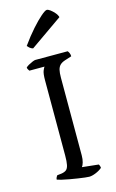

<svg xmlns="http://www.w3.org/2000/svg" viewBox="-142 -1011 644 1066"><g transform="rotate(-15 180.0 -478.0)"><path d="M232 0Q225 0 207.5 -2Q190 -4 167.5 -7.5Q145 -11 122 -15Q99 -19 80.5 -23.5Q62 -28 53 -31Q53 -38 56 -44Q59 -50 62 -54L88 -57Q106 -60 115.5 -68Q125 -76 129 -95Q133 -114 133 -148V-580Q133 -620 140 -636Q147 -652 150 -655H63Q61 -659 58 -662.5Q55 -666 53 -675Q58 -681 69.5 -687.5Q81 -694 93 -699Q105 -704 110 -704H296Q300 -700 304 -691.5Q308 -683 308 -672L268 -659Q250 -653 240 -643Q230 -633 226 -616.5Q222 -600 222 -572V-126Q222 -103 217 -86Q212 -69 206 -62L300 -52Q302 -50 304.5 -43.5Q307 -37 307 -31Q292 -18 270 -9Q248 0 232 0ZM115 -769Q104 -772 96 -779Q88 -786 84 -791Q119 -840 152 -877Q185 -914 209.5 -935Q234 -956 243 -956Q251 -956 262.5 -947.5Q274 -939 285.5 -926Q297 -913 301 -899Z"/></g></svg>

Font: Texturina 12pt Light
Style: Regular
Weight: 300
Designer: Guillermo Torres Carreño
Foundry: Omnibus-Type
Version: Version 1.002